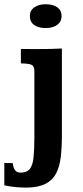

<svg xmlns="http://www.w3.org/2000/svg" viewBox="-63 -668 382 889"><path d="M148.4 -538.1Q114.7 -538.1 95 -552.5Q75.2 -566.9 75.2 -593.8Q75.2 -619.6 95.9 -634Q116.7 -648.4 148.4 -648.4Q181.6 -648.4 201.9 -634.3Q222.2 -620.1 222.2 -593.8Q222.2 -567.9 202.1 -553Q182.1 -538.1 148.4 -538.1ZM60.5 200.7Q33.7 200.7 6.6 198Q-20.5 195.3 -43 189.9V86.4Q-37.6 86.9 -25.6 87.2Q-13.7 87.4 -4.4 86.9Q-0.5 112.3 8.1 121.8Q16.6 131.3 31.7 131.3Q61 131.3 74.7 114.7Q88.4 98.1 92.3 61Q96.2 23.9 96.2 -36.6V-338.9Q96.2 -361.8 83 -367.9Q69.8 -374 33.7 -374.5Q33.7 -391.6 33.7 -408.2Q33.7 -424.8 33.7 -441.4Q57.1 -440.9 78.1 -440.9Q99.1 -440.9 119.6 -440.9Q145.5 -440.9 171.4 -441.4Q197.3 -441.9 223.6 -443.4V-42.5Q223.6 14.6 218.3 59.6Q212.9 104.5 196.5 135.5Q180.2 166.5 147.7 183.1Q115.2 199.7 60.5 200.7Z"/></svg>

Font: Kameron SemiBold
Style: Regular
Weight: 600
Designer: Vernon Adams
Foundry: Vernon Adams
Version: Version 1.100